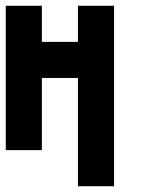

<svg xmlns="http://www.w3.org/2000/svg" viewBox="-20 -520 540 665"><path d="M375 125H250V-250H125V0H0V-500H125V-375H250V-500H375Z"/></svg>

Font: Tiny5
Style: Regular
Weight: 400
Designer: Stefan Schmidt
Foundry: Made with Bits'n'Picas by Kreative Software
Version: Version 1.002; ttfautohint (v1.8.4.7-5d5b)